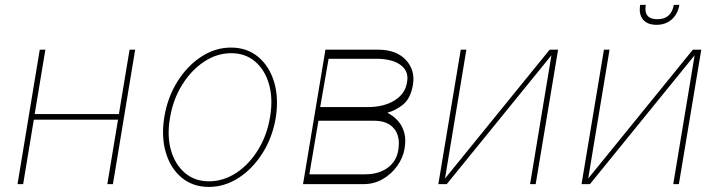

<svg xmlns="http://www.w3.org/2000/svg" viewBox="-20 -747 2909 779"><path d="M164.1 -545.5 120.7 -284.1H462.4L505.7 -545.5H528.4L438.2 0H415.5L458.8 -261.4H117.2L73.9 0H51.1L141.3 -545.5Z M827.4 11.4Q762.8 11.4 717.5 -25.9Q672.2 -63.2 652.9 -127.8Q633.5 -192.5 647 -274.1Q660.5 -353.7 700.5 -417.1Q740.4 -480.5 797.1 -517.2Q853.7 -554 916.9 -554Q982.2 -554 1027.5 -516.3Q1072.8 -478.7 1092.2 -414.1Q1111.5 -349.4 1098.7 -268.5Q1085.2 -188.9 1045.1 -125.5Q1005 -62.1 948.2 -25.4Q891.3 11.4 827.4 11.4ZM827.4 -11.4Q886.4 -11.4 938.6 -45.6Q990.8 -79.9 1027.3 -139.4Q1063.9 -198.9 1076 -274.1Q1088.1 -347.3 1071.4 -405.5Q1054.7 -463.8 1014.9 -497.5Q975.1 -531.2 918.3 -531.2Q860.1 -531.2 807.9 -496.6Q755.7 -462 718.8 -402.5Q681.8 -343 669.7 -268.5Q657 -195.3 673.8 -137.1Q690.7 -78.8 730.6 -45.1Q770.6 -11.4 827.4 -11.4Z M1209.5 0 1300.4 -545.5H1513.5Q1587.7 -545.5 1626.4 -504.1Q1665.1 -462.7 1655.5 -403.4Q1646 -347.7 1615.8 -323.2Q1585.6 -298.7 1551.8 -289.8Q1559.3 -285.9 1573 -276.3Q1586.6 -266.7 1600.1 -249.8Q1613.6 -233 1620.6 -206.9Q1627.5 -180.8 1621.4 -143.5Q1615.1 -106.5 1591.6 -73.7Q1568.2 -40.8 1533 -20.4Q1497.9 0 1455.3 0ZM1235.1 -39.8H1462.4Q1517.8 -40.1 1553.3 -66.6Q1588.8 -93 1595.9 -137.8Q1605.1 -193.2 1579 -225Q1552.9 -256.7 1499.3 -257.1H1272ZM1279.1 -312.5H1470.9Q1537.6 -312.5 1581.1 -339.7Q1624.6 -366.8 1631.4 -413.4Q1639.9 -457 1606.4 -482.6Q1572.8 -508.2 1507.8 -508.5H1313.2Z M1785.5 -22.7 2210.2 -545.5H2244.3L2153.4 0H2130.7L2217.3 -522.7L1792.6 0H1758.5L1849.4 -545.5H1872.2Z M2366.5 -22.7 2791.2 -545.5H2825.3L2734.4 0H2711.6L2798.3 -522.7L2373.6 0H2339.5L2430.4 -545.5H2453.1ZM2713.8 -727.3H2736.5Q2730.1 -690 2705.4 -668.1Q2680.8 -646.3 2643.5 -646.3Q2606.2 -646.3 2588.6 -668.1Q2571 -690 2577.4 -727.3H2600.1Q2590.2 -669 2647 -669Q2703.8 -669 2713.8 -727.3Z"/></svg>

Font: Inter Thin  BETA
Style: Italic
Weight: 100
Italic angle: -9.39999°
Designer: Rasmus Andersson
Foundry: rsms
Version: Version 3.011;git-f93a4a705